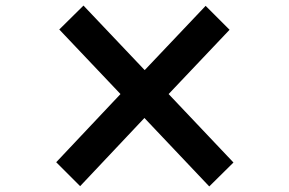

<svg xmlns="http://www.w3.org/2000/svg" viewBox="-20 -725 1040 690"><path d="M819 -141 732 -55 499 -301 268 -56 182 -142 413 -387 193 -619 280 -705 500 -473 719 -704 805 -618 586 -387Z"/></svg>

Font: IBM Plex Sans JP
Style: Bold
Weight: 700
Designer: Mike Abbink; Paul van der Laan; Pieter van Rosmalen; Wujin Sim; Yejin Wi; Jinhee Kim; Boomi Park; Yona Kim; Kichan Ma
Foundry: Sandoll Inc.
Version: Version 1.001